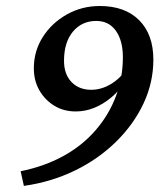

<svg xmlns="http://www.w3.org/2000/svg" viewBox="-20 -602 559 640"><path d="M396.5 -328.1Q377 -298.8 350.6 -276.9Q324.2 -254.9 294.4 -242.7Q264.6 -230.5 232.4 -230.5Q192.4 -230.5 161.1 -249.5Q129.9 -268.6 111.3 -300.8Q92.8 -333 92.8 -374Q92.8 -431.6 122.6 -478.5Q152.3 -525.4 202.6 -553.7Q252.9 -582 312.5 -582Q396.5 -582 443.8 -534.7Q491.2 -487.3 491.2 -403.3Q491.2 -327.1 458.5 -257.3Q425.8 -187.5 366.7 -129.4Q307.6 -71.3 229 -33.2Q150.4 4.9 59.6 17.6L48.8 -31.2Q127 -46.9 190.4 -81.5Q253.9 -116.2 298.3 -167.5Q342.8 -218.8 366.2 -280.8Q389.6 -342.8 389.6 -411.1Q389.6 -466.8 366.2 -499.5Q342.8 -532.2 300.8 -532.2Q252.9 -532.2 223.1 -496.6Q193.4 -460.9 193.4 -399.4Q193.4 -354.5 218.3 -328.6Q243.2 -302.7 284.2 -302.7Q316.4 -302.7 347.2 -320.3Q377.9 -337.9 401.4 -370.1Z"/></svg>

Font: Crimson Pro Medium
Style: Italic
Weight: 500
Italic angle: -12°
Designer: Jacques Le Bailly
Foundry: Baron von Fonthausen
Version: Version 1.003